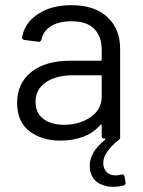

<svg xmlns="http://www.w3.org/2000/svg" viewBox="-20 -534 550 740"><path d="M452 138Q458 138 460 146L464 169V172Q464 178 457 181Q437 186 416 186Q385 186 360.5 172Q336 158 328 126Q326 119 326 105Q326 51 385 5Q386 4 386 3Q386 3 385.5 1.5Q385 0 383 0H382Q372 0 372 -10V-51Q372 -53 371 -53.5Q370 -54 369 -54Q368 -54 367 -53Q342 -23 302 -7.5Q262 8 213 8Q142 8 94 -28Q46 -64 46 -138Q46 -213 100.5 -256.5Q155 -300 252 -300H368Q372 -300 372 -304V-342Q372 -393 343.5 -422.5Q315 -452 255 -452Q207 -452 177 -433.5Q147 -415 140 -382Q137 -373 130 -373Q129 -373 128 -373L74 -380Q65 -382 65 -389Q65 -390 65 -391Q75 -446 126.5 -480Q178 -514 255 -514Q345 -514 394 -468Q443 -422 443 -346V0L438 5Q411 26 394.5 49Q378 72 378 94Q378 102 379 106Q383 124 395.5 133Q408 142 426 142Q436 142 448 139ZM227 -53Q286 -53 329 -82.5Q372 -112 372 -162V-240Q372 -244 368 -244H263Q197 -244 157 -217Q117 -190 117 -142Q117 -98 147.5 -75.5Q178 -53 227 -53Z"/></svg>

Font: LinhAnh
Style: Regular
Weight: 400
Designer: Jeremy Tribby
Foundry: Tribby Type
Version: Version 1.408